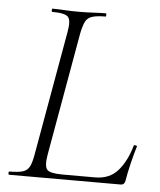

<svg xmlns="http://www.w3.org/2000/svg" viewBox="-48 -667 590 709"><g transform="rotate(5 247.0 -312.5)"><path d="M12 0Q9 0 9 -6Q9 -12 12 -12Q44 -12 61 -17Q78 -22 86 -37Q94 -52 99 -81L181 -544Q189 -587 177.5 -600Q166 -613 118 -613Q116 -613 116 -619Q116 -625 118 -625Q138 -625 162.5 -623.5Q187 -622 215 -622Q244 -622 270.5 -623.5Q297 -625 316 -625Q318 -625 318 -619Q318 -613 316 -613Q284 -613 266.5 -607.5Q249 -602 241.5 -587Q234 -572 228 -543L147 -85Q140 -43 151 -30.5Q162 -18 209 -18H329Q383 -18 414 -54Q445 -90 461 -147Q461 -150 467.5 -149Q474 -148 473 -145Q465 -119 456 -82.5Q447 -46 442 -15Q439 0 426 0Z"/></g></svg>

Font: Cormorant Garamond Light
Style: Italic
Weight: 300
Italic angle: -10°
Designer: Christian Thalmann (Catharsis Fonts)
Foundry: Catharsis Fonts
Version: Version 4.001